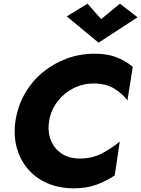

<svg xmlns="http://www.w3.org/2000/svg" viewBox="-20 -1008 768 1044"><path d="M247 -350Q257 -410 292.5 -456Q328 -502 379 -528Q430 -554 488 -554Q553 -554 597.5 -528.5Q642 -503 673 -462L702 -645Q660 -679 611 -697.5Q562 -716 496 -716Q413 -716 340 -688.5Q267 -661 209 -612Q151 -563 113.5 -496Q76 -429 64 -350Q53 -274 70.5 -207.5Q88 -141 130.5 -90.5Q173 -40 237 -12Q301 16 382 16Q451 16 504 -3.5Q557 -23 604 -54L631 -238Q588 -202 533.5 -173.5Q479 -145 410 -146Q353 -147 313.5 -174Q274 -201 256 -247Q238 -293 247 -350ZM530 -904 456 -988 343 -919 516 -776 728 -914 632 -988Z"/></svg>

Font: Jost* 700 Bold Italic
Style: Bold Italic
Weight: 700
Italic angle: -10°
Version: Version 3.200; ttfautohint (v0.97) -l 8 -r 50 -G 200 -x 14 -